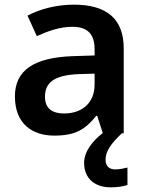

<svg xmlns="http://www.w3.org/2000/svg" viewBox="-20 -665 628 824"><path d="M433 20C433 -17 458 -50 503 -93H511V-457C511 -585 437 -645 297 -645C222 -645 151 -626 98 -598L138 -510C187 -532 237 -550 291 -550C351 -550 386 -523 386 -454V-427L292 -424C125 -418 44 -363 44 -251C44 -136 116 -83 213 -83C303 -83 346 -109 393 -168H397L421 -94C378 -61 341 -15 341 34C341 98 383 139 456 139C486 139 507 135 527 129V54C515 57 495 62 474 62C449 62 433 48 433 20ZM320 -347 386 -349V-303C386 -220 329 -178 255 -178C206 -178 173 -198 173 -250C173 -308 209 -343 320 -347Z"/></svg>

Font: Noto Sans Kannada UI SemiBold
Style: Regular
Weight: 600
Designer: Jelle Bosma - Monotype Design Team
Foundry: Monotype Imaging Inc.
Version: Version 2.005